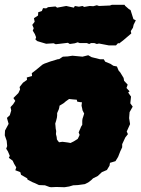

<svg xmlns="http://www.w3.org/2000/svg" viewBox="-24 -759 588 803"><path d="M190 24 183 23 164 16 139 15 122 7 112 3 91 -8 90 -13 64 -28 61 -39 40 -47 44 -59 35 -74 29 -87 13 -99 17 -107 9 -126 2 -137 6 -148 4 -170 -4 -193 -3 -213 12 -241 5 -266 17 -277 23 -297 20 -311 31 -323 40 -337 32 -349 53 -370 60 -385 58 -395 72 -413 89 -425 88 -435 110 -441 109 -453 126 -466 154 -489 162 -493 187 -502 220 -512 222 -511 239 -522 259 -523 279 -526 321 -522 345 -528 359 -520 395 -511H410L416 -501L438 -492L450 -484L465 -481L472 -464L479 -456L493 -433L495 -421L510 -405L505 -391L518 -377L512 -372L524 -355L521 -327L531 -313L518 -290L516 -265L520 -240L506 -209L511 -198L500 -184L487 -156V-143L479 -126L470 -103L459 -85L436 -78L434 -66L423 -48L402 -39L385 -23L365 -13L358 -6L345 4L331 11L302 15L282 16L265 21L246 24L212 23ZM271 -161 285 -168 301 -178 306 -188 309 -195 305 -205 309 -215 311 -219 315 -229 320 -237V-254L321 -262L324 -271L328 -284L321 -298L320 -304L317 -317L318 -326L319 -331L310 -332L299 -334L297 -342L284 -343L274 -344L265 -345L251 -335L243 -328L235 -323L225 -317L224 -310L222 -302L218 -293L215 -286V-276L214 -267L211 -255L207 -242L208 -233L209 -221L211 -211L210 -198L213 -186L214 -176L218 -170L223 -164L237 -166L245 -165L260 -163ZM169 -576 132 -587 124 -594 127 -603 122 -616 113 -631 117 -641 111 -655 121 -668 118 -683 135 -694 136 -708 151 -713 156 -725 169 -724 177 -729 208 -732 215 -727 253 -734 271 -730 285 -727 289 -734 306 -731 321 -734 328 -730 351 -734 366 -733 381 -737 390 -734 436 -736 444 -739H497L499 -735L515 -721L522 -717L534 -679L544 -674L535 -656L532 -643L523 -629L525 -619L491 -590L474 -577L470 -579L461 -569H432L390 -577L381 -575L370 -579H357L349 -575L339 -579H309L301 -582L289 -578L268 -575L260 -580L227 -576L209 -574L200 -578Z"/></svg>

Font: Winky Rough Black
Style: Italic
Weight: 900
Italic angle: -8.97852°
Designer: Simon Atzbach
Foundry: typofactur
Version: Version 1.206; ttfautohint (v1.8.4.7-5d5b)